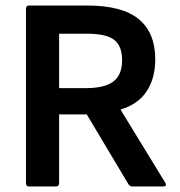

<svg xmlns="http://www.w3.org/2000/svg" viewBox="-20 -675 653 695"><path d="M85 0Q74 0 74 -12V-643Q74 -655 85 -655H295Q423 -655 482.5 -605.5Q542 -556 542 -461Q542 -391 510.5 -344Q479 -297 417 -279V-277L578 -14Q586 0 570 0H459Q450 0 445 -8L294 -261H194V-12Q194 0 182 0ZM194 -356H290Q359 -356 390.5 -380Q422 -404 422 -457Q422 -509 393 -531Q364 -553 295 -553H194Z"/></svg>

Font: Sofia Sans
Style: Bold
Weight: 700
Designer: Botio Nikoltchev, Ani Petrova
Foundry: lettersoup
Version: Version 4.100; ttfautohint (v1.8.4.7-5d5b)